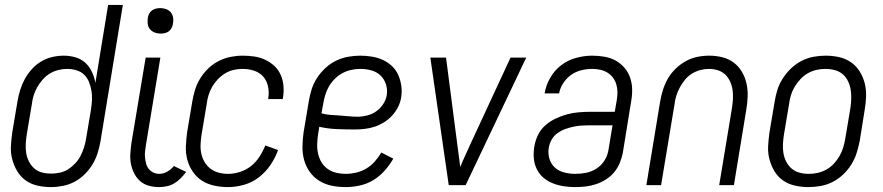

<svg xmlns="http://www.w3.org/2000/svg" viewBox="-20 -755 3603 783"><path d="M188 8Q160 8 133 2Q106 -4 85 -19Q64 -34 50.5 -56.5Q37 -79 30 -105Q23 -131 24.5 -159Q26 -187 30 -215L51 -340Q55 -364 62 -387Q69 -410 80.5 -431.5Q92 -453 109 -472Q126 -491 147.5 -504Q169 -517 193 -522.5Q217 -528 240 -528Q265 -528 288.5 -521Q312 -514 328.5 -498.5Q345 -483 355 -461.5Q365 -440 369 -417L421 -735H481L390 -180Q386 -156 378.5 -132Q371 -108 358 -86Q345 -64 326 -45Q307 -26 284.5 -14Q262 -2 237 3Q212 8 188 8ZM189 -47Q206 -47 224.5 -51Q243 -55 258.5 -65Q274 -75 287 -89Q300 -103 308.5 -119.5Q317 -136 322.5 -153.5Q328 -171 331 -189L351 -308Q354 -327 355 -346.5Q356 -366 353 -384.5Q350 -403 343 -420.5Q336 -438 323 -450.5Q310 -463 291.5 -468.5Q273 -474 254 -474Q236 -474 218 -469.5Q200 -465 184 -455.5Q168 -446 155 -431.5Q142 -417 132.5 -400.5Q123 -384 117.5 -366.5Q112 -349 110 -331L89 -206Q86 -187 85 -167.5Q84 -148 87 -130Q90 -112 98.5 -95.5Q107 -79 120.5 -67.5Q134 -56 151.5 -51.5Q169 -47 189 -47Z M629 8Q607 8 587 2.5Q567 -3 552 -16Q537 -29 527.5 -47.5Q518 -66 514 -86.5Q510 -107 511.5 -128.5Q513 -150 516 -172L574 -520H634L575 -163Q573 -150 571.5 -137Q570 -124 571.5 -111.5Q573 -99 576 -87.5Q579 -76 586.5 -66.5Q594 -57 605 -51.5Q616 -46 629 -46Q646 -46 662 -55Q678 -64 689 -78L739 -54Q729 -40 717 -28Q705 -16 691 -7.5Q677 1 660.5 4.5Q644 8 629 8ZM634 -618Q622 -618 610.5 -622.5Q599 -627 591.5 -636Q584 -645 582.5 -657.5Q581 -670 583 -683Q584 -691 588.5 -699.5Q593 -708 600.5 -713Q608 -718 616.5 -720Q625 -722 634 -722Q646 -722 658 -717.5Q670 -713 677 -704Q684 -695 686 -682.5Q688 -670 685 -657Q684 -649 679.5 -640.5Q675 -632 668 -627Q661 -622 652 -620Q643 -618 634 -618Z M910 8Q881 8 853.5 2Q826 -4 804 -18Q782 -32 766.5 -54.5Q751 -77 744 -103Q737 -129 738 -157.5Q739 -186 743 -215L764 -340Q768 -365 775.5 -389Q783 -413 796.5 -435Q810 -457 829 -475.5Q848 -494 871.5 -506Q895 -518 920 -523Q945 -528 969 -528Q994 -528 1017.5 -524.5Q1041 -521 1062 -511Q1083 -501 1099.5 -485.5Q1116 -470 1125 -449Q1134 -428 1136 -404.5Q1138 -381 1134 -356L1133 -351H1074V-355Q1078 -379 1073 -402.5Q1068 -426 1053.5 -442.5Q1039 -459 1016.5 -466.5Q994 -474 969 -474Q952 -474 933.5 -470Q915 -466 898.5 -456Q882 -446 868.5 -432Q855 -418 845.5 -401.5Q836 -385 830.5 -367Q825 -349 823 -331L802 -206Q799 -186 798 -166.5Q797 -147 801 -128.5Q805 -110 814.5 -94Q824 -78 838.5 -67Q853 -56 871.5 -51Q890 -46 910 -46Q934 -46 959 -54Q984 -62 1004 -78Q1024 -94 1038.5 -116.5Q1053 -139 1062 -162L1114 -143Q1103 -112 1083.5 -83Q1064 -54 1036.5 -32.5Q1009 -11 975.5 -1.5Q942 8 910 8Z M1390 8Q1361 8 1333.5 2.5Q1306 -3 1283 -17Q1260 -31 1244 -53Q1228 -75 1220.5 -101.5Q1213 -128 1213.5 -157Q1214 -186 1218 -215L1239 -340Q1243 -365 1250.5 -389.5Q1258 -414 1272.5 -436.5Q1287 -459 1307 -477.5Q1327 -496 1350.5 -507.5Q1374 -519 1399.5 -523.5Q1425 -528 1449 -528Q1473 -528 1497 -524Q1521 -520 1541.5 -510.5Q1562 -501 1578.5 -485.5Q1595 -470 1604 -449.5Q1613 -429 1616.5 -405.5Q1620 -382 1616 -358Q1613 -338 1603.5 -319Q1594 -300 1579.5 -284Q1565 -268 1546.5 -256.5Q1528 -245 1508.5 -238.5Q1489 -232 1468.5 -229.5Q1448 -227 1428 -227Q1391 -227 1354 -228.5Q1317 -230 1282 -238L1277 -206Q1274 -186 1273.5 -166Q1273 -146 1277.5 -127Q1282 -108 1291.5 -92.5Q1301 -77 1316.5 -66Q1332 -55 1351 -50.5Q1370 -46 1390 -46Q1411 -46 1432.5 -51Q1454 -56 1473.5 -67.5Q1493 -79 1508 -96Q1523 -113 1535 -133L1584 -108Q1569 -82 1548.5 -59Q1528 -36 1502.5 -20.5Q1477 -5 1447.5 1.5Q1418 8 1390 8ZM1438 -279Q1457 -279 1477 -284Q1497 -289 1513.5 -300.5Q1530 -312 1542 -329.5Q1554 -347 1557 -366Q1561 -389 1554 -411Q1547 -433 1531.5 -447.5Q1516 -462 1494.5 -468Q1473 -474 1449 -474Q1431 -474 1412.5 -470Q1394 -466 1377 -457Q1360 -448 1345.5 -433.5Q1331 -419 1321.5 -402.5Q1312 -386 1306.5 -368Q1301 -350 1298 -331L1291 -293Q1308 -288 1326.5 -286.5Q1345 -285 1364 -284Q1383 -283 1401 -281Q1419 -279 1438 -279Z M1810 0 1735 -520H1799L1844 -173Q1847 -148 1850.5 -123.5Q1854 -99 1857 -74Q1867 -99 1878.5 -123.5Q1890 -148 1901 -173L2062 -520H2126L1879 0Z M2326 8Q2302 8 2279 4.5Q2256 1 2234.5 -7.5Q2213 -16 2196 -30.5Q2179 -45 2169 -65.5Q2159 -86 2157 -109.5Q2155 -133 2159 -157Q2163 -181 2173.5 -203.5Q2184 -226 2203 -243Q2222 -260 2245 -271Q2268 -282 2292 -288.5Q2316 -295 2339.5 -297Q2363 -299 2386 -299H2487L2495 -345Q2498 -362 2498 -378.5Q2498 -395 2493.5 -410.5Q2489 -426 2479.5 -438.5Q2470 -451 2457 -459Q2444 -467 2428 -470.5Q2412 -474 2395 -474Q2373 -474 2350.5 -468.5Q2328 -463 2309 -449.5Q2290 -436 2277 -416Q2264 -396 2260 -374H2201Q2206 -406 2223.5 -437Q2241 -468 2268.5 -489Q2296 -510 2329.5 -519Q2363 -528 2395 -528Q2421 -528 2446 -523.5Q2471 -519 2491.5 -507.5Q2512 -496 2527.5 -477.5Q2543 -459 2550.5 -436Q2558 -413 2558 -387.5Q2558 -362 2553 -336L2520 -132Q2516 -111 2507.5 -90.5Q2499 -70 2485 -53Q2471 -36 2451.5 -23.5Q2432 -11 2411 -4Q2390 3 2368.5 5.5Q2347 8 2326 8ZM2327 -46Q2349 -46 2371 -50.5Q2393 -55 2412.5 -67.5Q2432 -80 2444.5 -99.5Q2457 -119 2461 -141L2478 -244H2386Q2370 -244 2353 -243Q2336 -242 2319.5 -238.5Q2303 -235 2286 -229Q2269 -223 2254 -212.5Q2239 -202 2230 -186Q2221 -170 2218 -153Q2214 -130 2220.5 -108Q2227 -86 2243 -71.5Q2259 -57 2281.5 -51.5Q2304 -46 2327 -46Z M2616 0 2672 -340Q2676 -364 2683.5 -388Q2691 -412 2703.5 -434Q2716 -456 2735 -474.5Q2754 -493 2776.5 -505.5Q2799 -518 2823.5 -523Q2848 -528 2872 -528Q2900 -528 2926 -521.5Q2952 -515 2972.5 -499.5Q2993 -484 3006 -461.5Q3019 -439 3024.5 -413.5Q3030 -388 3029 -360.5Q3028 -333 3023 -305L2973 0H2913L2965 -314Q2968 -333 2969 -351.5Q2970 -370 2967.5 -388Q2965 -406 2957.5 -422.5Q2950 -439 2937.5 -451Q2925 -463 2907.5 -468.5Q2890 -474 2871 -474Q2854 -474 2836.5 -469.5Q2819 -465 2802.5 -455Q2786 -445 2774 -430.5Q2762 -416 2753 -399.5Q2744 -383 2738.5 -366Q2733 -349 2731 -331L2676 0Z M3277 8Q3249 8 3222 2Q3195 -4 3173.5 -19Q3152 -34 3138.5 -56.5Q3125 -79 3118 -105Q3111 -131 3112.5 -159Q3114 -187 3118 -215L3139 -340Q3143 -365 3150.5 -389Q3158 -413 3172.5 -435.5Q3187 -458 3206.5 -476.5Q3226 -495 3249.5 -507Q3273 -519 3298 -523.5Q3323 -528 3347 -528Q3375 -528 3402 -522Q3429 -516 3450.5 -501Q3472 -486 3486 -463.5Q3500 -441 3506.5 -415Q3513 -389 3512 -361Q3511 -333 3506 -305L3486 -180Q3481 -155 3473.5 -131Q3466 -107 3452 -84.5Q3438 -62 3418.5 -43.5Q3399 -25 3375.5 -13Q3352 -1 3326.5 3.5Q3301 8 3277 8ZM3278 -46Q3296 -46 3314.5 -50Q3333 -54 3350 -63.5Q3367 -73 3380.5 -87.5Q3394 -102 3403.5 -118.5Q3413 -135 3418.5 -153Q3424 -171 3427 -189L3448 -314Q3451 -333 3451.5 -352.5Q3452 -372 3449 -390Q3446 -408 3438 -424.5Q3430 -441 3416.5 -452.5Q3403 -464 3384.5 -469Q3366 -474 3346 -474Q3328 -474 3310 -470Q3292 -466 3275 -456.5Q3258 -447 3244.5 -432.5Q3231 -418 3221 -401.5Q3211 -385 3205.5 -367Q3200 -349 3198 -331L3177 -206Q3174 -187 3173 -167.5Q3172 -148 3175 -130Q3178 -112 3186.5 -95.5Q3195 -79 3208.5 -67.5Q3222 -56 3240 -51Q3258 -46 3278 -46Z"/></svg>

Font: Iosevka QP Light
Style: Italic
Weight: 300
Italic angle: -9°
Designer: Belleve Invis
Foundry: Belleve Invis
Version: Version 20.0.0; ttfautohint (v1.8.4)